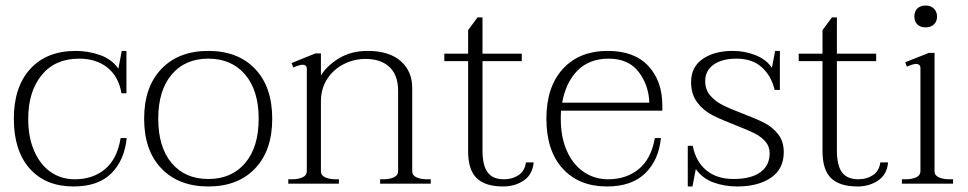

<svg xmlns="http://www.w3.org/2000/svg" viewBox="-20 -664 3499 694"><path d="M30 -235Q30 -350 89.5 -415Q149 -480 254 -480Q299 -480 341.5 -465Q384 -450 408 -416L420 -480H437V-327H419Q409 -387 368.5 -419.5Q328 -452 266 -452Q179 -452 130.5 -392.5Q82 -333 82 -234Q82 -168 103.5 -118.5Q125 -69 163 -42.5Q201 -16 250 -16Q316 -16 360 -53Q404 -90 416 -165H438Q430 -85 382.5 -37.5Q335 10 246 10Q145 10 87.5 -54.5Q30 -119 30 -235Z M501 -235Q501 -350 563.5 -415Q626 -480 733 -480Q840 -480 902 -415Q964 -350 964 -235Q964 -120 902 -55Q840 10 733 10Q626 10 563.5 -55Q501 -120 501 -235ZM915 -235Q915 -337 866 -394.5Q817 -452 733 -452Q649 -452 600.5 -394.5Q552 -337 552 -235Q552 -132 600.5 -74.5Q649 -17 733 -17Q817 -17 866 -74.5Q915 -132 915 -235Z M1537 -16V0H1354V-16H1366Q1388 -16 1403.5 -23Q1419 -30 1419 -45V-336Q1419 -392 1388 -421.5Q1357 -451 1301 -451Q1260 -451 1223 -432.5Q1186 -414 1163 -379Q1140 -344 1140 -297V-45Q1140 -30 1155.5 -23Q1171 -16 1193 -16H1205V0H1022V-16H1036Q1058 -16 1073.5 -23Q1089 -30 1089 -45V-415Q1089 -430 1074 -430Q1063 -430 1040 -420L1034 -436L1120 -471H1140V-391Q1161 -426 1205 -453Q1249 -480 1309 -480Q1386 -480 1428 -443.5Q1470 -407 1470 -346V-45Q1470 -30 1485.5 -23Q1501 -16 1523 -16Z M1909 -77Q1905 -33 1873 -11.5Q1841 10 1799 10Q1734 10 1703 -20Q1672 -50 1672 -118V-443H1586V-470H1672V-555L1706 -601H1724V-470H1866V-443H1724V-121Q1724 -66 1742.5 -41Q1761 -16 1802 -16Q1832 -16 1854.5 -31Q1877 -46 1881 -77Z M2008 -264Q2007 -254 2007 -234Q2007 -168 2029 -118.5Q2051 -69 2090 -42.5Q2129 -16 2178 -16Q2244 -16 2289 -53Q2334 -90 2347 -165H2369Q2361 -85 2312 -37.5Q2263 10 2174 10Q2073 10 2014 -54.5Q1955 -119 1955 -235Q1955 -350 2014.5 -415Q2074 -480 2177 -480Q2273 -480 2323.5 -425.5Q2374 -371 2374 -283V-264ZM2012 -293H2327Q2325 -356 2288.5 -404Q2252 -452 2180 -452Q2110 -452 2067.5 -409Q2025 -366 2012 -293Z M2466 -137H2484Q2495 -80 2533 -48.5Q2571 -17 2631 -17Q2695 -17 2728.5 -41.5Q2762 -66 2762 -110Q2762 -135 2746 -153Q2730 -171 2706.5 -182.5Q2683 -194 2640 -211Q2588 -231 2555.5 -247.5Q2523 -264 2500.5 -293.5Q2478 -323 2478 -367Q2478 -422 2520 -451Q2562 -480 2629 -480Q2672 -480 2711 -464.5Q2750 -449 2770 -419L2782 -480H2799V-339H2780Q2768 -390 2733.5 -421Q2699 -452 2642 -452Q2590 -452 2559.5 -430.5Q2529 -409 2529 -371Q2529 -340 2547 -319Q2565 -298 2591.5 -284.5Q2618 -271 2663 -254Q2713 -235 2742.5 -220Q2772 -205 2792.5 -179Q2813 -153 2813 -114Q2813 -53 2766.5 -21.5Q2720 10 2645 10Q2599 10 2559 -4.5Q2519 -19 2495 -53L2483 10H2466Z M3190 -77Q3186 -33 3154 -11.5Q3122 10 3080 10Q3015 10 2984 -20Q2953 -50 2953 -118V-443H2867V-470H2953V-555L2987 -601H3005V-470H3147V-443H3005V-121Q3005 -66 3023.5 -41Q3042 -16 3083 -16Q3113 -16 3135.5 -31Q3158 -46 3162 -77Z M3285 -604Q3285 -623 3296 -633.5Q3307 -644 3326 -644Q3344 -644 3355.5 -633Q3367 -622 3367 -604Q3367 -586 3355.5 -575.5Q3344 -565 3326 -565Q3307 -565 3296 -575.5Q3285 -586 3285 -604ZM3240 -16H3254Q3276 -16 3291.5 -23Q3307 -30 3307 -45V-418Q3307 -426 3302.5 -429.5Q3298 -433 3292 -433Q3280 -433 3258 -423L3252 -439L3338 -473H3358V-45Q3358 -30 3373.5 -23Q3389 -16 3411 -16H3425V0H3240Z"/></svg>

Font: Taviraj ExtraLight
Style: Regular
Weight: 200
Designer: Katatrad Team
Foundry: CadsonDemak
Version: Version 1.030